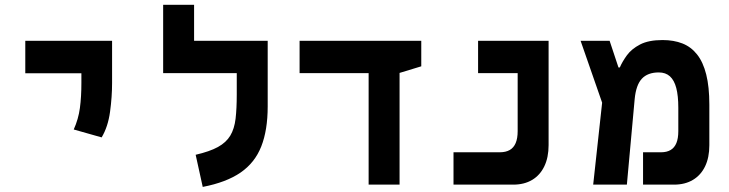

<svg xmlns="http://www.w3.org/2000/svg" viewBox="-20 -752 2970 782"><path d="M394 -192.4 280.3 -224.6Q299.3 -266.6 305.4 -312Q311.5 -357.4 311.5 -414.1V-585.9H436.5V-414.1Q436.5 -357.4 428.2 -296.6Q419.9 -235.8 394 -192.4ZM83 -453.6V-585.9H436.5V-453.6Z M1070.3 -585.9V-454.1H644.5V-585.9ZM770.5 -540H644.5V-732.4H770.5ZM944.3 -585.9H1070.3V-318.4Q1070.3 -222.2 1044.2 -155.8Q1018.1 -89.4 960 -49.3Q901.9 -9.3 805.7 9.3L776.9 -121.6Q834 -134.8 867.7 -153.3Q901.4 -171.9 918 -199.7Q934.6 -227.5 939.5 -268.6Q944.3 -309.6 944.3 -367.2Z M1481.4 0V-585.9H1607.4V0ZM1200.2 -454.1V-585.9H1695.8V-481.9L1604.5 -454.1Z M1827.1 0V-131.8H2015.6Q2040 -131.8 2056.2 -141.1Q2072.3 -150.4 2080.3 -169.4Q2088.4 -188.5 2088.4 -217.8V-585.9H2214.4V-161.1Q2214.4 -110.8 2197 -74.7Q2179.7 -38.6 2147.5 -19.3Q2115.2 0 2070.3 0ZM1927.2 -454.1V-585.9H2194.3V-454.1Z M2396 0 2445.3 -451.7 2498.5 -477.1H2504.4Q2514.6 -501 2533.4 -526.9Q2552.2 -552.7 2586.9 -570.8Q2621.6 -588.9 2678.7 -588.9Q2724.1 -588.9 2759.5 -575Q2794.9 -561 2819.3 -530Q2843.8 -499 2856.4 -448.7Q2869.1 -398.4 2869.1 -325.7V-160.6Q2869.1 -110.4 2851.8 -74.5Q2834.5 -38.6 2802.2 -19.3Q2770 0 2725.1 0H2599.1V-131.8H2672.4Q2695.8 -131.8 2711.4 -141.1Q2727.1 -150.4 2734.9 -169.4Q2742.7 -188.5 2742.7 -217.8V-313.5Q2742.7 -361.8 2734.4 -393.6Q2726.1 -425.3 2708.5 -441.2Q2690.9 -457 2663.1 -457Q2618.2 -457 2594.2 -431.4Q2570.3 -405.8 2564.9 -347.7L2533.2 0ZM2439.5 -313.5 2344.7 -585.9H2462.9L2500.5 -472.7Z"/></svg>

Font: Cascadia Mono
Style: Regular
Weight: 400
Monospace: yes
Designer: Aaron Bell
Foundry: Saja Typeworks
Version: Version 2404.023